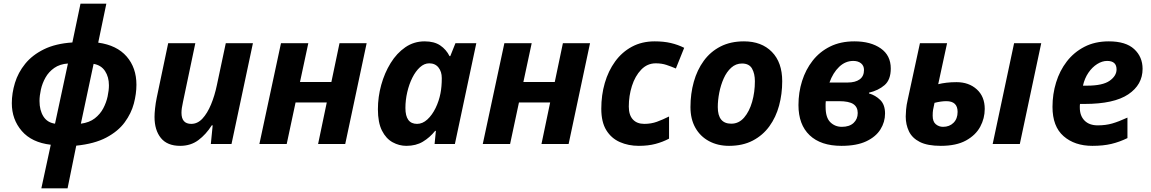

<svg xmlns="http://www.w3.org/2000/svg" viewBox="-20 -780 6234 1040"><path d="M204 240 255 4Q152 -8 98 -70.5Q44 -133 44 -221Q44 -275 61 -331Q78 -387 116.5 -434.5Q155 -482 218 -513Q281 -544 372 -550L416 -760H556L512 -549Q613 -535 666 -474Q719 -413 719 -321Q719 -272 705 -219Q691 -166 655.5 -117.5Q620 -69 556 -35Q492 -1 393 9L346 240ZM278 -110 348 -436Q304 -433 274 -412Q244 -391 226.5 -360Q209 -329 201.5 -295Q194 -261 194 -233Q194 -183 215 -149.5Q236 -116 278 -110ZM418 -110Q464 -116 493.5 -139Q523 -162 539.5 -193.5Q556 -225 563 -258Q570 -291 570 -318Q570 -363 549 -395Q528 -427 487 -434Z M956 10Q886 10 851.5 -32.5Q817 -75 817 -147Q817 -165 820 -193.5Q823 -222 829 -251L891 -546H1038L971 -227Q963 -192 963 -169Q963 -109 1016 -109Q1050 -109 1076.5 -137.5Q1103 -166 1123 -214Q1143 -262 1155 -320L1203 -546H1350L1234 0H1122L1132 -101H1127Q1096 -52 1054.5 -21Q1013 10 956 10Z M1385 0 1502 -546H1650L1605 -336H1775L1819 -546H1966L1850 0H1703L1750 -225H1581L1533 0Z M2181 10Q2142 10 2106.5 -9.5Q2071 -29 2049 -72.5Q2027 -116 2027 -188Q2027 -255 2045 -320Q2063 -385 2096 -438.5Q2129 -492 2175.5 -524Q2222 -556 2280 -556Q2332 -556 2364.5 -534Q2397 -512 2415 -476H2419L2447 -546H2560L2444 0H2334L2341 -71H2337Q2308 -35 2270.5 -12.5Q2233 10 2181 10ZM2239 -109Q2269 -109 2295 -133Q2321 -157 2339.5 -195Q2358 -233 2366 -275Q2373 -311 2373 -357Q2373 -392 2355 -414.5Q2337 -437 2305 -437Q2278 -437 2254.5 -415.5Q2231 -394 2213.5 -359Q2196 -324 2186 -281Q2176 -238 2176 -195Q2176 -109 2239 -109Z M2595 0 2712 -546H2860L2815 -336H2985L3029 -546H3176L3060 0H2913L2960 -225H2791L2743 0Z M3440 10Q3384 10 3337.5 -10.5Q3291 -31 3264 -75Q3237 -119 3237 -191Q3237 -265 3256 -330.5Q3275 -396 3312 -447Q3349 -498 3403 -527Q3457 -556 3526 -556Q3575 -556 3613.5 -547Q3652 -538 3686 -521L3641 -409Q3615 -420 3589.5 -428.5Q3564 -437 3532 -437Q3486 -437 3453 -402.5Q3420 -368 3403 -314.5Q3386 -261 3386 -203Q3386 -157 3408 -133Q3430 -109 3470 -109Q3507 -109 3538.5 -120.5Q3570 -132 3604 -149V-29Q3570 -11 3530.5 -0.5Q3491 10 3440 10Z M3929 10Q3868 10 3820.5 -15.5Q3773 -41 3746.5 -88Q3720 -135 3720 -200Q3720 -272 3738 -336.5Q3756 -401 3792 -450.5Q3828 -500 3882.5 -528Q3937 -556 4010 -556Q4105 -556 4161 -499Q4217 -442 4217 -340Q4217 -271 4200 -208Q4183 -145 4147.5 -96Q4112 -47 4057.5 -18.5Q4003 10 3929 10ZM3941 -110Q3982 -110 4010.5 -143Q4039 -176 4054 -228.5Q4069 -281 4069 -340Q4069 -381 4053.5 -408.5Q4038 -436 3999 -436Q3966 -436 3941 -413.5Q3916 -391 3900 -355Q3884 -319 3876 -278Q3868 -237 3868 -200Q3868 -110 3941 -110Z M4538 10Q4426 10 4365.5 -47.5Q4305 -105 4305 -211Q4305 -279 4324.5 -341Q4344 -403 4382 -451.5Q4420 -500 4476.5 -528Q4533 -556 4608 -556Q4696 -556 4750.5 -518Q4805 -480 4805 -409Q4805 -348 4771.5 -319Q4738 -290 4687 -278V-274Q4722 -264 4748 -238.5Q4774 -213 4774 -165Q4774 -119 4749 -79Q4724 -39 4672 -14.5Q4620 10 4538 10ZM4473 -333H4571Q4613 -333 4636.5 -350Q4660 -367 4660 -401Q4660 -424 4644 -437Q4628 -450 4602 -450Q4559 -450 4525.5 -418Q4492 -386 4473 -333ZM4540 -93Q4581 -93 4603.5 -114Q4626 -135 4626 -168Q4626 -200 4602.5 -216Q4579 -232 4524 -232H4453Q4452 -225 4452 -217Q4452 -209 4452 -201Q4452 -143 4477.5 -118Q4503 -93 4540 -93Z M5076 10Q5004 10 4962.5 -11Q4921 -32 4903.5 -68.5Q4886 -105 4886 -149Q4886 -162 4888 -186.5Q4890 -211 4897 -241L4963 -546H5110L5062 -324Q5082 -329 5107 -332Q5132 -335 5161 -335Q5228 -335 5271 -296Q5314 -257 5314 -190Q5314 -139 5289.5 -93.5Q5265 -48 5212.5 -19Q5160 10 5076 10ZM5357 0 5473 -546H5620L5504 0ZM5088 -93Q5123 -93 5145 -115Q5167 -137 5167 -174Q5167 -232 5106 -232Q5078 -232 5042 -223Q5036 -197 5034 -184.5Q5032 -172 5032 -153Q5032 -121 5049 -107Q5066 -93 5088 -93Z M5897 10Q5801 10 5741 -42.5Q5681 -95 5681 -201Q5681 -270 5700.5 -333.5Q5720 -397 5758.5 -447Q5797 -497 5854 -526.5Q5911 -556 5986 -556Q6078 -556 6123.5 -514Q6169 -472 6169 -407Q6169 -321 6091.5 -269Q6014 -217 5855 -217H5830Q5829 -211 5829 -206.5Q5829 -202 5829 -197Q5829 -153 5854.5 -127Q5880 -101 5926 -101Q5969 -101 6004 -111Q6039 -121 6087 -143V-32Q6044 -11 6000 -0.5Q5956 10 5897 10ZM5846 -316H5868Q5953 -316 5990.5 -342.5Q6028 -369 6028 -404Q6028 -450 5977 -450Q5950 -450 5923 -433Q5896 -416 5875.5 -386Q5855 -356 5846 -316Z"/></svg>

Font: Noto IKEA Latin
Style: Bold Italic
Weight: 700
Italic angle: -12°
Designer: Monotype Design Team
Foundry: Monotype Imaging Inc.
Version: Version 1.0